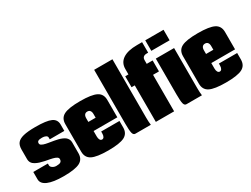

<svg xmlns="http://www.w3.org/2000/svg" viewBox="-58 -1266 2385 1821"><g transform="rotate(-30 1134.5 -355.0)"><path d="M464.8 -359.9H305.2V-379.9Q305.2 -394 289.1 -402.1Q272.9 -410.2 250 -410.2Q219.7 -410.2 207.3 -403.3Q194.8 -396.5 194.8 -379.9Q194.8 -372.6 198.5 -366.7Q202.1 -360.8 210.7 -356.4Q219.2 -352.1 227.8 -348.6Q236.3 -345.2 250.7 -342.3Q265.1 -339.4 276.1 -337.4Q287.1 -335.4 305.4 -332.5Q323.7 -329.6 335 -327.6Q358.9 -323.2 376.7 -318.8Q394.5 -314.5 414.1 -306.4Q433.6 -298.3 446 -288.6Q458.5 -278.8 466.8 -263.7Q475.1 -248.5 475.1 -230V-109.9Q475.1 -43.9 423.1 -17.1Q371.1 9.8 245.1 9.8Q132.8 9.8 74 -15.6Q15.1 -41 15.1 -89.8V-169.9H174.8V-149.9Q174.8 -134.8 192.9 -122.3Q210.9 -109.9 234.9 -109.9Q267.6 -109.9 281.2 -119.1Q294.9 -128.4 294.9 -149.9Q294.9 -157.2 291.3 -163.1Q287.6 -168.9 279.8 -173.6Q272 -178.2 263.7 -181.6Q255.4 -185.1 241.5 -188.5Q227.5 -191.9 217 -194.1Q206.5 -196.3 188.7 -199.5Q170.9 -202.6 160.2 -205.1Q130.4 -211.4 109.6 -218Q88.9 -224.6 67.9 -235.8Q46.9 -247.1 35.9 -264.4Q24.9 -281.7 24.9 -305.2V-410.2Q24.9 -455.1 45.2 -480.5Q65.4 -505.9 113 -517.8Q160.6 -529.8 245.1 -529.8Q366.2 -529.8 415.5 -507.3Q464.8 -484.9 464.8 -430.2Z M704.6 -319.8H784.7V-359.9Q784.7 -384.3 774.4 -397.2Q764.2 -410.2 744.6 -410.2Q725.1 -410.2 714.8 -397.2Q704.6 -384.3 704.6 -359.9ZM704.6 -220.2V-160.2Q704.6 -137.7 712.6 -123.8Q720.7 -109.9 734.9 -109.9Q749 -109.9 756.8 -123.5Q764.6 -137.2 764.6 -160.2V-180.2H964.8V-109.9Q964.8 -43.9 912.8 -17.1Q860.8 9.8 734.9 9.8Q608.9 9.8 556.9 -17.1Q504.9 -43.9 504.9 -109.9V-410.2Q504.9 -476.1 556.9 -502.9Q608.9 -529.8 734.9 -529.8Q860.8 -529.8 912.8 -502.9Q964.8 -476.1 964.8 -410.2V-220.2Z M999.5 -720.2H1199.7V-80.1Q1199.7 -33.2 1204.6 0H1034.7Q1013.7 0 1006.6 -28.1Q999.5 -56.2 999.5 -129.9Z M1259.3 0V-399.9H1224.1V-520H1259.3V-579.1Q1259.3 -647.5 1313.2 -683.8Q1367.2 -720.2 1469.2 -720.2H1524.4V-605H1509.3Q1459.5 -605 1459.5 -560.1V-520H1524.4V-399.9H1459.5V0ZM1559.1 -720.2H1759.3V-605H1559.1ZM1559.1 -520H1759.3V-80.1Q1759.3 -33.2 1764.2 0H1594.2Q1573.2 0 1566.2 -28.1Q1559.1 -56.2 1559.1 -129.9Z M1993.7 -319.8H2073.7V-359.9Q2073.7 -384.3 2063.5 -397.2Q2053.2 -410.2 2033.7 -410.2Q2014.2 -410.2 2003.9 -397.2Q1993.7 -384.3 1993.7 -359.9ZM1993.7 -220.2V-160.2Q1993.7 -137.7 2001.7 -123.8Q2009.8 -109.9 2023.9 -109.9Q2038.1 -109.9 2045.9 -123.5Q2053.7 -137.2 2053.7 -160.2V-180.2H2253.9V-109.9Q2253.9 -43.9 2201.9 -17.1Q2149.9 9.8 2023.9 9.8Q1897.9 9.8 1845.9 -17.1Q1793.9 -43.9 1793.9 -109.9V-410.2Q1793.9 -476.1 1845.9 -502.9Q1897.9 -529.8 2023.9 -529.8Q2149.9 -529.8 2201.9 -502.9Q2253.9 -476.1 2253.9 -410.2V-220.2Z"/></g></svg>

Font: Mikodacs
Style: Regular
Weight: 400
Designer: gluk (gluksza@wp.pl)
Foundry: gluk (gluksza@wp.pl)
Version: Version 0.28